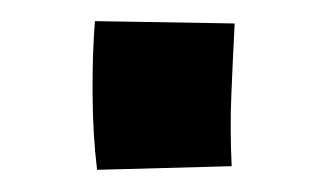

<svg xmlns="http://www.w3.org/2000/svg" viewBox="-20 -158 306 180"><path d="M71 1.2Q67 -31.8 66.8 -69.5Q66.5 -107.2 69 -138.2L200 -136Q198.2 -101.5 196.9 -69.4Q195.5 -37.2 197.2 -2.2Z"/></svg>

Font: Marhey Light
Style: Regular
Weight: 300
Designer: Nur Syamsi & Bustanul Arifin
Foundry: Namelatype
Version: Version 1.000